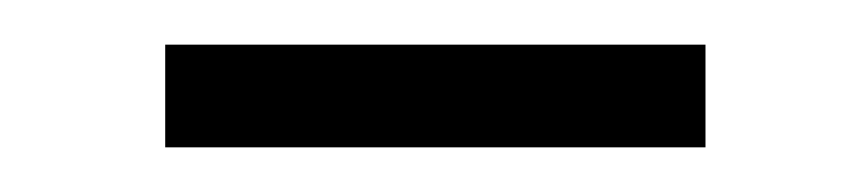

<svg xmlns="http://www.w3.org/2000/svg" viewBox="-20 -317 387 86"><path d="M54 -297H296V-251H54Z"/></svg>

Font: Nebula Sans Light
Style: Regular
Weight: 300
Designer: Paul D. Hunt for Adobe (as Source Sans)
Foundry: Nebula Entertainment & Broadcasting LLC
Version: Version 1.010